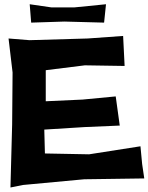

<svg xmlns="http://www.w3.org/2000/svg" viewBox="-20 -835 686 887"><path d="M117.2 -815.4 124 -730.5 277.3 -735.4 460.9 -730.5 469.7 -815.4 323.2 -800.8H217.8ZM116.2 -649.4 19.5 -657.2 38.1 -500 36.1 -260.7 28.3 31.2 86.9 19.5 369.1 -6.8 646.5 -10.7 636.7 -77.1 628.9 -159.2 391.6 -122.1 187.5 -126 184.6 -236.3 372.1 -248 533.2 -254.9 514.6 -389.6 361.3 -375 191.4 -367.2V-510.7L372.1 -533.2L555.7 -530.3L548.8 -668.9L384.8 -657.2Z"/></svg>

Font: MaokenAssortedSans-TC
Style: Regular
Weight: 500
Version: Version 0.83